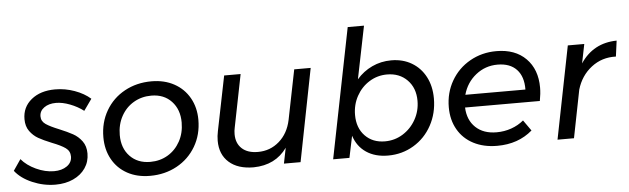

<svg xmlns="http://www.w3.org/2000/svg" viewBox="-59 -914 3575 1092"><g transform="rotate(-5 1729.0 -368.0)"><path d="M-11 -93 32 -156Q63 -119 115 -95Q167 -71 217 -71Q262 -71 291 -91.5Q320 -112 320 -146Q320 -177 295 -195Q270 -213 218 -233Q171 -252 143 -268Q115 -284 95 -311.5Q75 -339 75 -380Q75 -449 127 -491.5Q179 -534 263 -534Q320 -534 374 -514.5Q428 -495 464 -463L418 -398Q384 -424 341 -440.5Q298 -457 261 -457Q220 -457 193.5 -438Q167 -419 167 -388Q167 -360 192 -343Q217 -326 267 -306Q313 -287 343 -270.5Q373 -254 394 -225.5Q415 -197 415 -155Q415 -108 390 -71.5Q365 -35 320.5 -14.5Q276 6 219 6Q151 6 87 -21.5Q23 -49 -11 -93Z M1060 -291Q1060 -206 1020.5 -139Q981 -72 912.5 -34.5Q844 3 759 3Q685 3 629.5 -27.5Q574 -58 543.5 -113Q513 -168 513 -239Q513 -323 552 -390Q591 -457 659.5 -494.5Q728 -532 813 -532Q886 -532 942 -501.5Q998 -471 1029 -416Q1060 -361 1060 -291ZM607 -243Q607 -168 651 -122Q695 -76 767 -76Q823 -76 867.5 -102.5Q912 -129 938 -176.5Q964 -224 964 -284Q964 -358 920.5 -404.5Q877 -451 805 -451Q749 -451 704 -424.5Q659 -398 633 -350.5Q607 -303 607 -243Z M1159 -162Q1159 -189 1165 -217L1228 -529H1322L1262 -228Q1258 -211 1258 -191Q1258 -139 1290.5 -109Q1323 -79 1382 -79Q1452 -79 1503.5 -124Q1555 -169 1571 -245L1628 -529H1722L1618 0H1523L1541 -89Q1475 4 1350 6Q1260 6 1209.5 -39Q1159 -84 1159 -162Z M2405 -295Q2405 -211 2367.5 -142Q2330 -73 2264 -33.5Q2198 6 2118 6Q2044 6 1993.5 -28Q1943 -62 1923 -124L1897 0H1804L1952 -742H2045L1984 -441Q2021 -484 2072 -508Q2123 -532 2182 -532Q2248 -532 2298.5 -502Q2349 -472 2377 -418.5Q2405 -365 2405 -295ZM1950 -240Q1950 -166 1993.5 -121Q2037 -76 2107 -76Q2163 -76 2209.5 -105Q2256 -134 2283.5 -183Q2311 -232 2311 -290Q2311 -363 2266.5 -408.5Q2222 -454 2151 -454Q2096 -454 2050 -425.5Q2004 -397 1977 -348Q1950 -299 1950 -240Z M3012 -304Q3012 -270 3004 -228H2577Q2580 -156 2624.5 -114Q2669 -72 2744 -72Q2788 -72 2828 -86Q2868 -100 2899 -126L2942 -65Q2861 5 2741 5Q2664 5 2606 -25Q2548 -55 2516.5 -110Q2485 -165 2485 -237Q2485 -320 2524 -387.5Q2563 -455 2631 -493.5Q2699 -532 2782 -532Q2889 -532 2950.5 -470Q3012 -408 3012 -304ZM2782 -455Q2712 -455 2658 -412Q2604 -369 2585 -300H2928Q2929 -374 2891 -414.5Q2853 -455 2782 -455Z M3469 -532 3457 -442Q3377 -445 3316.5 -398Q3256 -351 3233 -273L3179 0H3085L3190 -529H3284L3262 -420Q3335 -530 3469 -532Z"/></g></svg>

Font: Gontserrat
Style: Italic
Weight: 400
Italic angle: -11.3°
Designer: Julieta Ulanovsky
Foundry: Julieta Ulanovsky
Version: Version 6.001